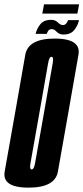

<svg xmlns="http://www.w3.org/2000/svg" viewBox="-51 -857 383 881"><path d="M79.5 4Q-5.5 4 -25 -32Q-33.5 -47.5 -29.5 -70Q-16.5 -144 18 -337.5Q52 -531 65 -605.5Q78 -680 200.5 -680Q285 -680 304.5 -644Q313 -628.5 309 -605.5Q296 -531 262 -337.5Q227.5 -144 214.8 -70Q202 4 79.5 4ZM94.5 -79.5Q105 -79.5 110 -108.8Q115 -138 150.5 -337.5Q186 -540 191 -568Q195 -592 188.5 -595.5Q187 -596.5 185.5 -596.5Q175 -596.5 170 -568.2Q165 -540 129.5 -337.5Q94 -138 89 -109Q84.5 -84 91.5 -80Q93 -79.5 94.5 -79.5ZM240 -698.5Q221 -698.5 209.2 -711Q197.5 -723.5 187 -723.5Q176 -723.5 170.5 -716Q165 -708.5 164 -701.5H112.5Q117 -723.5 133.2 -744.8Q149.5 -766 183.5 -766Q202.5 -766 214.5 -754Q226.5 -742 237.5 -742Q247 -742 253.2 -749.5Q259.5 -757 261 -764.5H311.5Q307 -742 290.5 -720.2Q274 -698.5 240 -698.5ZM143 -794.5 151 -837H312L304 -794.5Z"/></svg>

Font: Anybody UltraCondensed SemiBold
Style: Italic
Weight: 600
Width: 1
Italic angle: -10°
Designer: Tyler Finck
Foundry: Etcetera Type Company
Version: Version 1.010; ttfautohint (v1.8.3) -l 8 -r 50 -G 200 -x 14 